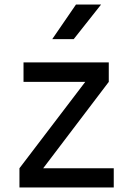

<svg xmlns="http://www.w3.org/2000/svg" viewBox="-20 -829 576 849"><path d="M66 0ZM483 -85V0H66V-85L357 -467H84V-553H461V-467L171 -85ZM316 -809H427L306 -656H211Z"/></svg>

Font: Biryani
Style: Regular
Weight: 400
Designer: Dan Reynolds and Mathieu Réguer
Foundry: Dan Reynolds and Mathieu Réguer
Version: Version 1.004; ttfautohint (v1.1) -l 5 -r 5 -G 72 -x 0 -D la